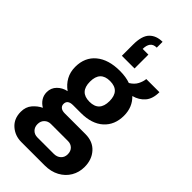

<svg xmlns="http://www.w3.org/2000/svg" viewBox="-317 -911 1167 1167"><g transform="rotate(45 266.0 -328.0)"><path d="M320 -847V-797Q291 -797 278 -779.5Q265 -762 265 -731H314V-612H205V-708Q205 -784 236 -815.5Q267 -847 320 -847ZM144 191Q89 191 50 156.5Q11 122 11 63Q11 21 34.5 -6.5Q58 -34 89 -49Q65 -63 51.5 -84.5Q38 -106 38 -133Q38 -169 62.5 -194Q87 -219 124 -227Q90 -251 71 -285.5Q52 -320 52 -364Q52 -446 108 -492.5Q164 -539 262 -539Q314 -539 352 -525Q382 -543 395 -568.5Q408 -594 410 -617H523Q523 -560 495.5 -528Q468 -496 423 -484Q472 -437 472 -364Q472 -284 420 -237Q368 -190 275 -190H208Q161 -190 161 -154Q161 -138 173 -128.5Q185 -119 207 -119H385Q449 -119 486 -78Q523 -37 523 26Q523 72 501 109.5Q479 147 438.5 169Q398 191 344 191ZM263 -275Q347 -275 347 -364Q347 -453 263 -453Q179 -453 179 -364Q179 -275 263 -275ZM193 102H334Q361 102 378.5 86Q396 70 396 44Q396 17 380 1.5Q364 -14 340 -14H193Q169 -14 152.5 2Q136 18 136 44Q136 70 152 86Q168 102 193 102Z"/></g></svg>

Font: Archivo SemiCondensed
Style: Bold
Weight: 680
Width: 4
Designer: Hector Gatti
Foundry: Omnibus-Type
Version: Version 2.001; ttfautohint (v1.8.3)